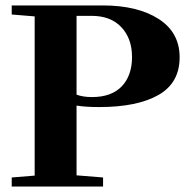

<svg xmlns="http://www.w3.org/2000/svg" viewBox="-20 -683 701 703"><path d="M22.9 0V-33.2L106.9 -40V-623L22.9 -629.9V-663.1H356Q483.4 -663.1 560.5 -613.8Q637.7 -564.5 637.7 -473.1Q637.7 -379.4 560.1 -335.2Q482.4 -291 343.3 -291Q293.5 -291 260.3 -296.4V-41L357.4 -33.2V0ZM316.9 -327.6Q388.2 -327.6 425.8 -366.9Q463.4 -406.2 463.4 -474.1Q463.4 -542 424.3 -583.5Q385.3 -625 314.9 -625H260.3V-336.4Q283.7 -327.6 316.9 -327.6Z"/></svg>

Font: Elstob 10pt
Style: Bold
Weight: 700
Designer: Peter S. Baker
Version: Version 1.015